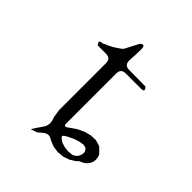

<svg xmlns="http://www.w3.org/2000/svg" viewBox="-170 -723 841 841"><g transform="rotate(45 250.0 -302.5)"><path d="M99.6 -464.8Q80.1 -486.3 108.4 -486.3L118.2 -491.2L131.8 -497.1L154.3 -508.8L181.6 -527.3L190.4 -535.2L224.6 -600.6Q245.1 -618.2 246.1 -589.8L245.1 -549.8L244.1 -537.1L243.2 -515.6Q243.2 -486.3 272.5 -486.3L374 -485.4Q394.5 -464.8 365.2 -464.8H272.5Q243.2 -464.8 243.2 -435.5V-144.5V-120.1Q247.1 -106.4 264.6 -121.1L295.9 -142.6L327.1 -157.2L357.4 -165L386.7 -166L416 -157.2L441.4 -131.8L446.3 -117.2L447.3 -103.5L445.3 -89.8L439.5 -78.1L431.6 -67.4L421.9 -59.6L411.1 -53.7L399.4 -48.8L391.6 -40L365.2 -23.4L336.9 -13.7L306.6 -10.7L276.4 -14.6L247.1 -26.4Q223.6 -43.9 201.2 -25.4L180.7 -7.8L150.4 2L166 -21.5L184.6 -48.8Q200.2 -73.2 185.5 -106.4L179.7 -144.5V-435.5Q179.7 -464.8 150.4 -464.8ZM388.7 -82Q391.6 -99.6 377 -110.4L362.3 -113.3L341.8 -110.4L316.4 -102.5L286.1 -87.9L274.4 -80.1Q265.6 -74.2 273.4 -66.4L290 -54.7L310.5 -47.9L333 -44.9L357.4 -46.9Q382.8 -54.7 388.7 -82Z"/></g></svg>

Font: B2 Hana
Style: Regular
Weight: 500
Version: 2020-08-05; (max)